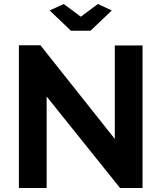

<svg xmlns="http://www.w3.org/2000/svg" viewBox="-20 -935 803 955"><path d="M297 -915 382 -852 467 -915 536 -883 430 -782H333L227 -883ZM212 -455V0H74V-710H181L551 -244V-709H689V0H577Z"/></svg>

Font: Oxford Sans
Style: Bold
Weight: 700
Designer: Matt McInerney, Pablo Impallari, Rodrigo Fuenzalida
Foundry: Matt McInerney, Pablo Impallari, Rodrigo Fuenzalida
Version: Version 3.000g; ttfautohint (v1.5) -l 8 -r 28 -G 28 -x 14 -D